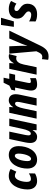

<svg xmlns="http://www.w3.org/2000/svg" viewBox="1408 -2162 994 3850"><g transform="rotate(-90 1905.0 -237.0)"><path d="M201 10C261 10 312 -8 352 -32L353 -155C311 -129 274 -114 238 -114C202 -114 183 -140 183 -196C183 -287 220 -435 304 -435C334 -435 363 -422 388 -407L442 -521C400 -546 355 -558 301 -558C119 -558 31 -360 31 -180C31 -52 101 10 201 10Z M628 10C815 10 900 -189 900 -361C900 -484 835 -558 724 -558C533 -558 450 -351 450 -185C450 -63 517 10 628 10ZM645 -111C615 -111 600 -137 600 -183C600 -278 639 -437 706 -437C737 -437 750 -409 750 -362C750 -258 708 -111 645 -111Z M1086 10C1143 10 1186 -24 1221 -79H1224L1218 0H1336L1452 -548H1303L1246 -285C1225 -185 1193 -116 1151 -116C1128 -116 1116 -132 1116 -162C1116 -181 1120 -208 1125 -233L1191 -548H1043L974 -225C967 -191 963 -154 963 -128C963 -45 1003 10 1086 10Z M1451 0H1600L1656 -264C1677 -363 1708 -432 1752 -432C1775 -432 1788 -417 1788 -387C1788 -367 1783 -340 1778 -314L1712 0H1860L1929 -327C1937 -363 1941 -395 1941 -421C1941 -511 1892 -558 1817 -558C1760 -558 1716 -525 1682 -469H1679L1685 -548H1568Z M2134 10C2181 10 2229 1 2263 -16L2264 -131C2238 -120 2213 -115 2196 -115C2176 -115 2165 -124 2165 -146C2165 -155 2168 -168 2170 -181L2222 -431H2332L2358 -548H2248L2272 -662H2171L2114 -546L2030 -506L2014 -431H2074L2024 -189C2018 -159 2014 -133 2014 -112C2014 -31 2053 10 2134 10Z M2333 0H2482L2537 -261C2556 -351 2597 -409 2657 -409C2676 -409 2693 -405 2706 -400L2745 -552C2733 -556 2717 -558 2704 -558C2642 -558 2602 -526 2563 -458H2559L2566 -548H2450Z M2700 240C2804 240 2864 179 2915 75L3216 -548H3058L2952 -297C2938 -264 2925 -221 2914 -188H2911C2912 -222 2913 -263 2912 -300L2902 -548H2754L2802 -5L2780 41C2757 87 2734 114 2690 114C2673 114 2658 111 2644 106L2631 231C2647 237 2668 240 2700 240Z M3292 -456H3401L3474 -714H3329Z M3547 10C3675 10 3754 -64 3755 -180C3755 -253 3723 -293 3666 -332C3621 -364 3609 -378 3609 -401C3609 -430 3628 -445 3654 -445C3684 -445 3724 -430 3757 -405L3810 -512C3766 -542 3711 -558 3649 -558C3523 -558 3458 -487 3457 -383C3457 -323 3482 -282 3539 -241C3591 -203 3601 -184 3601 -161C3601 -124 3567 -108 3534 -108C3492 -108 3444 -123 3401 -151L3400 -21C3438 0 3481 10 3547 10Z"/></g></svg>

Font: Noto Sans Display SemiCondensed Extra
Style: Italic
Weight: 800
Width: 4
Italic angle: -12°
Designer: Monotype Design Team
Foundry: Monotype Imaging Inc.
Version: Version 1.900